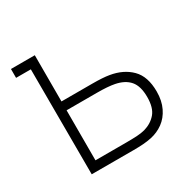

<svg xmlns="http://www.w3.org/2000/svg" viewBox="-127 -664 785 788"><g transform="rotate(-30 266.0 -270.0)"><path d="M91 0 90 -498H20V-540H133V-321H279Q329 -321 358 -316Q418.5 -306 455.2 -269.2Q492 -232.5 492 -161Q492 -117.5 476.2 -85Q460.5 -52.5 434 -33.2Q407.5 -14 375 -7Q355.5 -3 335.5 -1.5Q315.5 0 289 0ZM277 -42Q307 -42 329.2 -43.2Q351.5 -44.5 368 -49Q403 -59 425 -84.5Q447 -110 447 -161Q447 -212.5 424.8 -238.5Q402.5 -264.5 359 -273Q329 -279 277 -279H133V-42Z"/></g></svg>

Font: Hauora
Style: Regular
Weight: 400
Designer: Wayne Shih
Foundry: WCYS
Version: Version 1.001